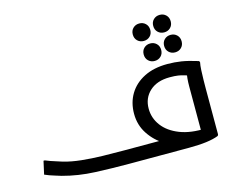

<svg xmlns="http://www.w3.org/2000/svg" viewBox="-109 -978 1426 1145"><g transform="rotate(-15 604.0 -405.5)"><path d="M552 0Q452 0 347 -4.5Q242 -9 147 -35Q128 -41 110 -46.5Q92 -52 76.5 -57.5Q61 -63 48 -69L66 -150H74Q85 -145 105 -138Q125 -131 145 -125Q165 -119 176 -115Q224 -101 285.5 -94.5Q347 -88 415 -86.5Q483 -85 552 -85H806L789 -67Q734 -99 697 -154.5Q660 -210 660 -280Q660 -349 692 -402Q724 -455 784 -485.5Q844 -516 928 -516Q972 -516 1013.5 -509.5Q1055 -503 1116 -484L1120 -476Q1116 -458 1114.5 -428Q1113 -398 1112.5 -367Q1112 -336 1112 -316V-32L1108 -24Q1078 -12 1032.5 -6Q987 0 924 0ZM752 -287Q752 -229 787.5 -181.5Q823 -134 890.5 -107.5Q958 -81 1054 -86L1020 -42V-352Q1020 -379 1022 -401Q1024 -423 1028 -439L1044 -414Q1024 -420 1008 -425Q992 -430 972.5 -433Q953 -436 921 -436Q843 -436 797.5 -394.5Q752 -353 752 -287ZM906 -757Q906 -781 921.5 -796Q937 -811 960 -811Q983 -811 998.5 -796Q1014 -781 1014 -757Q1014 -733 998.5 -718Q983 -703 960 -703Q937 -703 921.5 -718Q906 -733 906 -757ZM775 -739Q775 -763 790.5 -778Q806 -793 829 -793Q852 -793 867.5 -778Q883 -763 883 -739Q883 -715 867.5 -700Q852 -685 829 -685Q806 -685 790.5 -700Q775 -715 775 -739ZM938 -625Q938 -649 953.5 -664Q969 -679 992 -679Q1015 -679 1030.5 -664Q1046 -649 1046 -625Q1046 -601 1030.5 -586Q1015 -571 992 -571Q969 -571 953.5 -586Q938 -601 938 -625ZM807 -607Q807 -631 822.5 -646Q838 -661 861 -661Q884 -661 899.5 -646Q915 -631 915 -607Q915 -583 899.5 -568Q884 -553 861 -553Q838 -553 822.5 -568Q807 -583 807 -607Z"/></g></svg>

Font: Kufam
Style: Regular
Weight: 400
Designer: Wael Morcos, Artur Schmal
Foundry: Original Type
Version: Version 1.301; ttfautohint (v1.8.3)